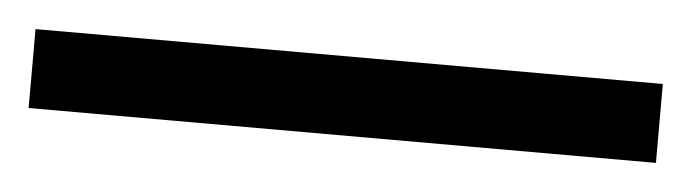

<svg xmlns="http://www.w3.org/2000/svg" viewBox="-28 -861 516 143"><g transform="rotate(5 229.5 -789.5)"><path d="M464 -760V-819H-5V-760Z"/></g></svg>

Font: UArctic Serif Black
Style: Regular
Weight: 900
Designer: Customization by Puisto advertising & original work Monotype Design Team
Foundry: Monotype Imaging Inc.
Version: Version 2.004